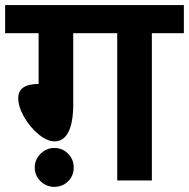

<svg xmlns="http://www.w3.org/2000/svg" viewBox="-39 -705 738 750"><path d="M554.2 -575.2V0H418.9V-575.2H247.1V-298.8Q247.1 -227.1 228.5 -189.9Q210 -152.8 173.8 -152.8Q145 -152.8 111.6 -180.4Q78.1 -208 55.2 -248Q32.2 -288.1 32.2 -321.8Q32.2 -377 111.8 -377V-575.2H-19V-685.1H679.2V-575.2ZM96.7 -50.8Q96.7 -81.5 119.4 -104.2Q142.1 -127 172.9 -127Q205.1 -127 227.1 -104.5Q249 -82 249 -50.8Q249 -18.6 227.1 3.2Q205.1 24.9 172.9 24.9Q142.1 24.9 119.4 2.9Q96.7 -19 96.7 -50.8Z"/></svg>

Font: Sarala
Style: Bold
Weight: 700
Designer: Andres Torresi
Foundry: Huerta Tipografica
Version: Version 1.004;PS 001.003;hotconv 1.0.70;makeotf.lib2.5.58329